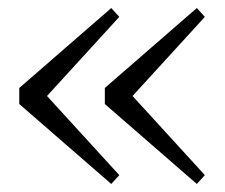

<svg xmlns="http://www.w3.org/2000/svg" viewBox="-20 -512 560 478"><path d="M277 -470 257 -492 28 -293V-253L257 -54L277 -76L97 -273ZM490 -470 470 -492 241 -293V-253L470 -54L490 -76L310 -273Z"/></svg>

Font: Noto Serif CJK JP Light
Style: Regular
Weight: 300
Designer: Ryoko NISHIZUKA 西塚涼子 (kana & ideographs); Frank Grießhammer (Latin, Greek & Cyrillic); Wenlong ZHANG 张文龙 (bopomofo); San
Foundry: Adobe Systems Incorporated
Version: Version 1.001;PS 1.001;hotconv 16.6.54;makeotf.lib2.5.65590